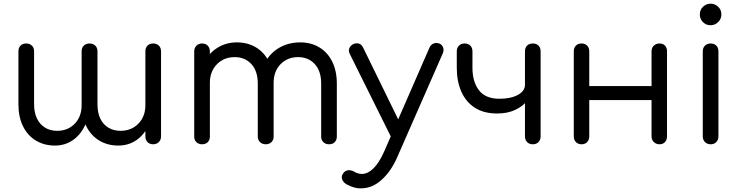

<svg xmlns="http://www.w3.org/2000/svg" viewBox="-20 -783 4023 1042"><path d="M622 7Q564 7 519 -20Q474 -47 448.5 -97.5Q423 -148 423 -217V-504Q423 -524 435 -535.5Q447 -547 466 -547Q485 -547 497 -535.5Q509 -524 509 -504V-217Q509 -171 524.5 -139Q540 -107 568.5 -90Q597 -73 634 -73Q693 -73 731 -112Q769 -151 769 -212L810 -211Q809 -148 784.5 -98.5Q760 -49 718 -21Q676 7 622 7ZM278 7Q220 7 175 -20Q130 -47 105 -97.5Q80 -148 80 -217V-504Q80 -524 91.5 -535.5Q103 -547 122 -547Q141 -547 153 -535.5Q165 -524 165 -504V-217Q165 -171 181 -139Q197 -107 225 -90Q253 -73 290 -73Q349 -73 386.5 -112.5Q424 -152 423 -216H465Q464 -150 440 -100Q416 -50 374 -21.5Q332 7 278 7ZM811 0Q792 0 780.5 -12Q769 -24 769 -43V-504Q769 -524 780.5 -535.5Q792 -547 811 -547Q830 -547 842 -535.5Q854 -524 854 -504V-43Q854 -24 842 -12Q830 0 811 0Z M1766 0Q1747 0 1735 -11.5Q1723 -23 1723 -42V-329Q1723 -398 1688 -435.5Q1653 -473 1598 -473Q1539 -473 1501.5 -433.5Q1464 -394 1465 -329H1391Q1392 -396 1420 -446.5Q1448 -497 1497.5 -525Q1547 -553 1610 -553Q1668 -553 1713 -526Q1758 -499 1783 -448.5Q1808 -398 1808 -329V-42Q1808 -23 1796.5 -11.5Q1785 0 1766 0ZM1077 0Q1058 0 1046 -11.5Q1034 -23 1034 -42V-504Q1034 -523 1046 -535Q1058 -547 1077 -547Q1096 -547 1107.5 -535Q1119 -523 1119 -504V-42Q1119 -23 1107.5 -11.5Q1096 0 1077 0ZM1422 0Q1404 0 1391.5 -11.5Q1379 -23 1379 -42V-329Q1379 -398 1344 -435.5Q1309 -473 1254 -473Q1195 -473 1157 -434Q1119 -395 1119 -333H1062Q1063 -398 1089.5 -447.5Q1116 -497 1162 -525Q1208 -553 1266 -553Q1324 -553 1369 -526Q1414 -499 1439.5 -448.5Q1465 -398 1465 -329V-42Q1465 -23 1453 -11.5Q1441 0 1422 0Z M1941 239Q1921 240 1900.5 234Q1880 228 1860 217Q1842 206 1836.5 189Q1831 172 1843 157Q1853 143 1868.5 141Q1884 139 1901 148Q1912 155 1922.5 158Q1933 161 1946 161Q1978 160 2008.5 129Q2039 98 2065 39L2311 -525Q2318 -541 2333.5 -547Q2349 -553 2366 -546Q2381 -539 2385.5 -523.5Q2390 -508 2382 -491L2135 72Q2102 147 2051 193Q2000 239 1941 239ZM2157 -19Q2140 -11 2126 -16.5Q2112 -22 2103 -38L1878 -491Q1870 -507 1876 -521.5Q1882 -536 1898 -544Q1915 -551 1929 -546Q1943 -541 1951 -524L2171 -74Q2179 -58 2176 -42Q2173 -26 2157 -19Z M2679 -167Q2606 -167 2557.5 -198Q2509 -229 2484 -285Q2459 -341 2459 -415V-504Q2459 -524 2471 -535.5Q2483 -547 2502 -547Q2521 -547 2532.5 -535.5Q2544 -524 2544 -504V-415Q2544 -339 2579.5 -293Q2615 -247 2691 -247Q2752 -247 2790.5 -268Q2829 -289 2829 -323H2872Q2872 -278 2846.5 -243Q2821 -208 2778 -187.5Q2735 -167 2679 -167ZM2872 0Q2852 0 2840.5 -12Q2829 -24 2829 -43V-504Q2829 -524 2840.5 -535.5Q2852 -547 2872 -547Q2891 -547 2902.5 -535.5Q2914 -524 2914 -504V-43Q2914 -24 2902.5 -12Q2891 0 2872 0Z M3559 0Q3541 0 3528.5 -12Q3516 -24 3516 -43V-504Q3516 -524 3528.5 -535.5Q3541 -547 3559 -547Q3578 -547 3589 -535.5Q3600 -524 3600 -504V-43Q3600 -24 3589 -12Q3578 0 3559 0ZM3136 0Q3117 0 3105.5 -12Q3094 -24 3094 -43V-504Q3094 -524 3105.5 -535.5Q3117 -547 3136 -547Q3155 -547 3166.5 -535.5Q3178 -524 3178 -504V-43Q3178 -24 3166.5 -12Q3155 0 3136 0ZM3165 -240V-316H3544V-240Z M3837 0Q3818 0 3806 -12Q3794 -24 3794 -43V-504Q3794 -524 3806 -535.5Q3818 -547 3837 -547Q3856 -547 3867.5 -535.5Q3879 -524 3879 -504V-43Q3879 -24 3867.5 -12Q3856 0 3837 0ZM3836 -646Q3812 -646 3795 -663Q3778 -680 3778 -705Q3778 -730 3795.5 -746.5Q3813 -763 3837 -763Q3860 -763 3877.5 -746.5Q3895 -730 3895 -705Q3895 -680 3877.5 -663Q3860 -646 3836 -646Z"/></svg>

Font: Comfortaa Medium
Style: Regular
Weight: 500
Designer: Johan Aakerlund
Foundry: Johan Aakerlund
Version: Version 3.104; ttfautohint (v1.8.1.43-b0c9)